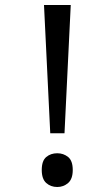

<svg xmlns="http://www.w3.org/2000/svg" viewBox="-20 -734 423 768"><path d="M181 -201 156 -714H263L238 -201ZM209 14Q183 14 165 -2Q147 -18 147 -54Q147 -91 165 -106Q183 -121 209 -121Q234 -121 252.5 -106Q271 -91 271 -54Q271 -18 252.5 -2Q234 14 209 14Z"/></svg>

Font: Noto Sans Gujarati
Style: Regular
Weight: 400
Designer: Jelle Bosma - Monotype Design Team, Universal Thirst
Foundry: Monotype Imaging Inc.
Version: Version 2.102